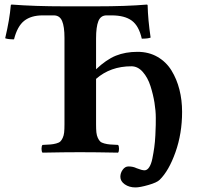

<svg xmlns="http://www.w3.org/2000/svg" viewBox="-20 -673 873 849"><path d="M404.8 -123Q404.8 -101.6 406.2 -87.6Q407.7 -73.7 412.6 -63.2Q417.5 -52.7 423.1 -47.4Q428.7 -42 441.4 -38.6Q454.1 -35.2 466.6 -34.2Q479 -33.2 502 -32.2Q506.3 -27.8 506.3 -15.1Q506.3 -2.4 502 2Q402.3 0 333 0Q265.6 0 168 2Q163.6 -2.4 163.6 -15.1Q163.6 -27.8 168 -32.2Q190.9 -33.2 203.4 -34.2Q215.8 -35.2 228.5 -38.6Q241.2 -42 246.8 -47.4Q252.4 -52.7 257.3 -63.2Q262.2 -73.7 263.7 -87.6Q265.1 -101.6 265.1 -123V-505.9Q265.1 -555.2 254.6 -580.1Q244.1 -605 217.8 -605H168.9Q117.7 -605 87.2 -581.1Q56.6 -557.1 42 -499Q15.1 -499 2.9 -503.9Q22.5 -586.4 27.8 -649.9Q27.8 -652.8 32.2 -652.8Q133.8 -645 265.1 -645H405.8Q538.6 -645 629.9 -652.8Q630.9 -652.8 631.8 -651.6Q632.8 -650.4 632.8 -649.9Q634.3 -585.9 646 -506.8Q634.8 -502 606.9 -502Q594.2 -558.6 562.7 -581.8Q531.2 -605 473.1 -605H451.2Q425.3 -605 415 -579.6Q404.8 -554.2 404.8 -502.9V-366.7Q450.2 -409.7 492.4 -426.8Q534.7 -443.8 587.9 -443.8Q637.7 -443.8 676.3 -421.6Q714.8 -399.4 738.3 -361.3Q761.7 -323.2 773.4 -276.9Q785.2 -230.5 785.2 -178.2Q785.2 -82.5 755.9 0Q726.6 82.5 686 122.1Q673.8 134.3 636.2 145Q598.6 155.8 579.1 155.8Q551.3 155.8 531.7 142.1Q512.2 128.4 512.2 108.9Q512.2 91.8 522.7 77.4Q533.2 63 547.9 63Q568.4 63 584 70.8Q607.4 80.1 619.1 80.1Q630.9 80.1 639.9 66.2Q648.9 52.2 653.8 27.8Q658.7 3.4 662.1 -20.8Q665.5 -44.9 667 -75Q668.5 -105 668.7 -120.4Q668.9 -135.7 668.9 -151.9Q668.9 -182.6 663.1 -219Q657.2 -255.4 645.3 -292.7Q633.3 -330.1 611.3 -355Q589.4 -379.9 561 -379.9Q468.3 -379.9 404.8 -324.2Z"/></svg>

Font: Linux Libertine G
Style: Bold
Weight: 700
Designer: Philipp H. Poll
Foundry: Philipp H. Poll
Version: Version 5.0.3